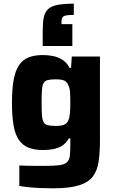

<svg xmlns="http://www.w3.org/2000/svg" viewBox="-20 -817 625 1043"><path d="M266 206Q234 206 199.5 204.5Q165 203 135 200Q105 197 85 193V82Q106 83 130 83.5Q154 84 178.5 84Q203 84 225 84Q274 84 301.5 80.5Q329 77 342.5 65.5Q356 54 359 31.5Q362 9 362 -29V-65H354Q339 -39 317.5 -25.5Q296 -12 270 -7Q244 -2 214 -2Q168 -2 136 -14.5Q104 -27 83.5 -55.5Q63 -84 54 -134Q45 -184 45 -259Q45 -335 54.5 -385Q64 -435 84 -464Q104 -493 136 -505.5Q168 -518 213 -518Q241 -518 268.5 -512.5Q296 -507 319.5 -492Q343 -477 358 -448H366L370 -510H523V-58Q523 9 516 59Q509 109 484.5 141.5Q460 174 408.5 190Q357 206 266 206ZM284 -133Q313 -133 328.5 -139.5Q344 -146 351 -163Q358 -179 360 -202.5Q362 -226 362 -259Q362 -291 360.5 -315Q359 -339 351 -354Q344 -373 328.5 -379.5Q313 -386 284 -386Q257 -386 241 -382.5Q225 -379 217.5 -367Q210 -355 208 -329Q206 -303 206 -259Q206 -215 208 -190Q210 -165 217.5 -152.5Q225 -140 241 -136.5Q257 -133 284 -133ZM212 -567V-647Q212 -692 217.5 -721Q223 -750 240 -766.5Q257 -783 290.5 -790Q324 -797 381 -797V-736Q339 -736 326.5 -729Q314 -722 314 -698V-686H373V-567Z"/></svg>

Font: Saira Thin
Style: Bold
Weight: 700
Version: Version 1.101